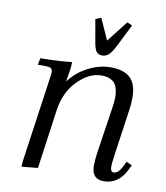

<svg xmlns="http://www.w3.org/2000/svg" viewBox="-76 -707 673 777"><g transform="rotate(10 261.0 -318.0)"><path d="M58.1 -411.1 63 -439Q129.9 -439 192.9 -445.8L190.9 -418L182.1 -363.8Q212.4 -404.8 258.5 -428.5Q304.7 -452.1 351.1 -452.1Q403.8 -452.1 430.9 -427.5Q458 -402.8 458 -345.2Q458 -320.3 454.1 -294.9L426.8 -104Q421.9 -68.8 421.9 -58.1Q421.9 -35.2 435.1 -35.2Q454.1 -35.2 469.2 -64.9L480 -86.9L502.9 -76.2L492.2 -54.2Q460.9 6.8 401.9 6.8Q352.1 6.8 352.1 -47.9Q352.1 -71.8 356.9 -105L384.8 -290Q389.2 -315.4 389.2 -334Q389.2 -358.9 383.3 -375.5Q377.4 -392.1 366.5 -399.9Q355.5 -407.7 344.7 -410.4Q334 -413.1 319.8 -413.1Q269 -413.1 222.4 -366Q175.8 -318.8 165 -244.1L130.9 0L64 6.8L65.9 -17.1L115.2 -363.8Q118.2 -380.9 118.2 -391.1Q118.2 -402.8 111.8 -407Q105.5 -411.1 87.9 -411.1ZM254.9 -633.8 277.8 -643.1 316.9 -556.2 384.8 -643.1 405.8 -633.8 359.9 -542Q346.2 -514.6 334.5 -503.9Q322.8 -493.2 307.1 -493.2Q291.5 -493.2 283.4 -503.9Q275.4 -514.6 271 -542Z"/></g></svg>

Font: Dihjauti S
Style: Italic
Weight: 400
Italic angle: -9°
Designer: T. Christopher White
Version: Version 3.0.0